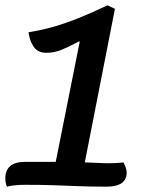

<svg xmlns="http://www.w3.org/2000/svg" viewBox="-29 -693 560 720"><path d="M-3 7Q-9 -7 -9 -25Q-9 -54 9 -70Q27 -86 66 -86H180L270 -537L268 -538Q234 -520 205 -507.5Q176 -495 145 -495Q113 -495 97.5 -517.5Q82 -540 78 -572Q128 -580 173 -593Q218 -606 266.5 -625.5Q315 -645 374 -673L402 -660L289 -84Q332 -82 365 -81Q398 -80 434 -84Q446 -62 446 -46Q446 7 370 7Q310 7 263.5 5Q217 3 170.5 1.5Q124 0 64 0Q43 0 25.5 2Q8 4 -3 7Z"/></svg>

Font: Sansita Swashed
Style: Regular
Weight: 400
Designer: Pablo Cosgaya
Foundry: Omnibus-Type
Version: Version 1.003; ttfautohint (v1.8.3)